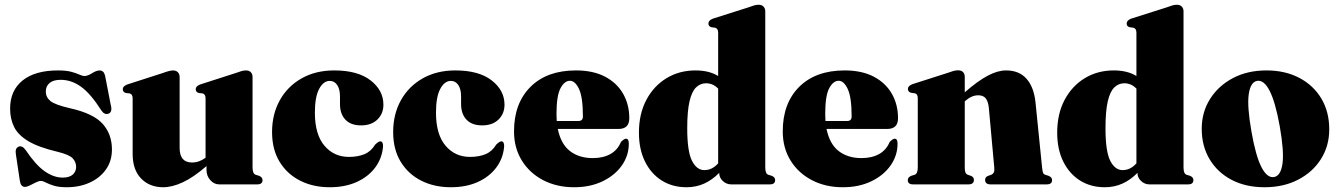

<svg xmlns="http://www.w3.org/2000/svg" viewBox="-20 -775 5628 807"><path d="M243.5 -28.5Q271.5 -28.5 285.8 -41.2Q300 -54 300 -73.5Q300 -93.5 285.8 -109.2Q271.5 -125 222 -137Q141.5 -156 98.5 -182Q55.5 -208 39 -242Q22.5 -276 22.5 -318.5Q22.5 -394.5 75 -436.8Q127.5 -479 224 -479Q259 -479 280.5 -473Q302 -467 314.5 -461.2Q327 -455.5 334.5 -455.5Q348.5 -455.5 366.8 -467.2Q385 -479 400 -479Q406.5 -479 412.2 -474.5Q418 -470 421.5 -458L445 -336.5Q454 -304 436.5 -297.5Q419.5 -291 406.5 -310Q361.5 -381 321 -410.2Q280.5 -439.5 235 -439.5Q204 -439.5 188.2 -426Q172.5 -412.5 172.5 -390Q172.5 -366.5 191.8 -350.5Q211 -334.5 274.5 -320Q373 -298 411.8 -254.2Q450.5 -210.5 450.5 -147Q450.5 -98 425.2 -62.5Q400 -27 357 -7.5Q314 12 260.5 12Q227.5 12 206.5 5.5Q185.5 -1 172.8 -7.8Q160 -14.5 152 -14.5Q143 -14.5 130.5 -8.2Q118 -2 105.8 4.2Q93.5 10.5 84.5 10.5Q67.5 10.5 63.5 -14.5L47.5 -121.5Q44.5 -138 47 -146.2Q49.5 -154.5 58 -158.5Q73 -165 88.5 -143.5Q130 -81.5 168 -55Q206 -28.5 243.5 -28.5Z M537.5 -128.5V-361.5Q537.5 -379.5 524.5 -382.5L509.5 -384Q496 -387.5 496 -400.5Q496 -412.5 515 -420L662.5 -467.5Q693.5 -479 706.5 -479Q720.5 -479 727.8 -471.2Q735 -463.5 735 -451.5V-153.5Q735 -92 787 -92Q817.5 -92 844 -112V-361.5Q844 -379.5 831 -382.5L816 -384Q802.5 -387.5 802.5 -400.5Q802.5 -412.5 821.5 -420L969 -467.5Q985.5 -473.5 995 -476.2Q1004.5 -479 1014 -479Q1027.5 -479 1034.5 -471.2Q1041.5 -463.5 1041.5 -451.5V-71Q1041.5 -45 1054.5 -40.5L1069 -36Q1083.5 -30 1083.5 -18Q1083.5 0 1061 0H901.5Q880 0 864 -17.8Q848 -35.5 848 -60V-77Q792.5 -29 747.8 -8.5Q703 12 666 12Q608.5 12 573 -24.8Q537.5 -61.5 537.5 -128.5Z M1591.5 -335Q1591.5 -297 1566.2 -272.5Q1541 -248 1497.5 -248Q1454.5 -248 1431.8 -272Q1409 -296 1409 -337.5V-369.5Q1409 -400.5 1397.2 -417.8Q1385.5 -435 1366 -435Q1339.5 -435 1321.5 -401.5Q1303.5 -368 1303.5 -301.5Q1303.5 -210 1343.5 -162.8Q1383.5 -115.5 1446.5 -115.5Q1484 -115.5 1511.8 -127Q1539.5 -138.5 1557 -167.5Q1571 -181 1578.5 -181Q1590.5 -180.5 1590 -159.5Q1586 -110 1557.2 -71.2Q1528.5 -32.5 1479.5 -10.2Q1430.5 12 1366 12Q1296.5 12 1241.8 -15.5Q1187 -43 1155.2 -95Q1123.5 -147 1123.5 -220Q1123.5 -295 1156 -353.5Q1188.5 -412 1247.5 -445.5Q1306.5 -479 1385 -479Q1483.5 -479 1537.5 -437.2Q1591.5 -395.5 1591.5 -335Z M2100.5 -335Q2100.5 -297 2075.2 -272.5Q2050 -248 2006.5 -248Q1963.5 -248 1940.8 -272Q1918 -296 1918 -337.5V-369.5Q1918 -400.5 1906.2 -417.8Q1894.5 -435 1875 -435Q1848.5 -435 1830.5 -401.5Q1812.5 -368 1812.5 -301.5Q1812.5 -210 1852.5 -162.8Q1892.5 -115.5 1955.5 -115.5Q1993 -115.5 2020.8 -127Q2048.5 -138.5 2066 -167.5Q2080 -181 2087.5 -181Q2099.5 -180.5 2099 -159.5Q2095 -110 2066.2 -71.2Q2037.5 -32.5 1988.5 -10.2Q1939.5 12 1875 12Q1805.5 12 1750.8 -15.5Q1696 -43 1664.2 -95Q1632.5 -147 1632.5 -220Q1632.5 -295 1665 -353.5Q1697.5 -412 1756.5 -445.5Q1815.5 -479 1894 -479Q1992.5 -479 2046.5 -437.2Q2100.5 -395.5 2100.5 -335Z M2625 -278Q2625 -233 2579.5 -233H2324.5Q2337.5 -169.5 2375.8 -140Q2414 -110.5 2471.5 -110.5Q2515 -110.5 2545.5 -127.5Q2576 -144.5 2590 -178.5Q2603.5 -192 2611 -192Q2623 -192 2623 -171.5Q2623 -121 2593.5 -79.2Q2564 -37.5 2512.2 -12.8Q2460.5 12 2393 12Q2320.5 12 2263.5 -17.5Q2206.5 -47 2173.5 -100Q2140.5 -153 2140.5 -223Q2140.5 -341 2209.8 -410Q2279 -479 2401 -479Q2473 -479 2523 -452.8Q2573 -426.5 2599 -381Q2625 -335.5 2625 -278ZM2319 -296.5Q2319 -281 2320 -266.5H2411.5Q2430 -266.5 2430 -285.5Q2430 -366 2413.8 -400.8Q2397.5 -435.5 2375.5 -435.5Q2352.5 -435.5 2335.8 -404Q2319 -372.5 2319 -296.5Z M2665.5 -217.5Q2665.5 -296 2696.5 -354.8Q2727.5 -413.5 2781.2 -446.2Q2835 -479 2903.5 -479Q2960.5 -479 2998.5 -455.5V-637.5Q2998.5 -655.5 2985.5 -658.5L2970.5 -660.5Q2957.5 -663.5 2957.5 -676.5Q2957.5 -689 2976 -696.5L3124 -743.5Q3140 -749.5 3149.5 -752.2Q3159 -755 3168.5 -755Q3182 -755 3189.2 -747.2Q3196.5 -739.5 3196.5 -727.5V-71Q3196.5 -45 3209 -40.5L3224 -36Q3238 -30 3238 -18Q3238 0 3215.5 0H3053.5Q3033 0 3017.8 -14.5Q3002.5 -29 3003 -48.5Q2974 -19 2940 -3.5Q2906 12 2865.5 12Q2806.5 12 2761.5 -16.2Q2716.5 -44.5 2691 -96Q2665.5 -147.5 2665.5 -217.5ZM2868.5 -236Q2868.5 -138.5 2888.5 -99.2Q2908.5 -60 2940.5 -60Q2973.5 -60 2998.5 -88.5V-402.5Q2977 -425 2947.5 -425Q2924 -425 2906 -408Q2888 -391 2878.2 -349.5Q2868.5 -308 2868.5 -236Z M3754.5 -278Q3754.5 -233 3709 -233H3454Q3467 -169.5 3505.2 -140Q3543.5 -110.5 3601 -110.5Q3644.5 -110.5 3675 -127.5Q3705.5 -144.5 3719.5 -178.5Q3733 -192 3740.5 -192Q3752.5 -192 3752.5 -171.5Q3752.5 -121 3723 -79.2Q3693.5 -37.5 3641.8 -12.8Q3590 12 3522.5 12Q3450 12 3393 -17.5Q3336 -47 3303 -100Q3270 -153 3270 -223Q3270 -341 3339.2 -410Q3408.5 -479 3530.5 -479Q3602.5 -479 3652.5 -452.8Q3702.5 -426.5 3728.5 -381Q3754.5 -335.5 3754.5 -278ZM3448.5 -296.5Q3448.5 -281 3449.5 -266.5H3541Q3559.5 -266.5 3559.5 -285.5Q3559.5 -366 3543.2 -400.8Q3527 -435.5 3505 -435.5Q3482 -435.5 3465.2 -404Q3448.5 -372.5 3448.5 -296.5Z M4035 -452.5V-387Q4090 -435 4131.8 -457Q4173.5 -479 4208.5 -479Q4264 -479 4295 -443.5Q4326 -408 4332.5 -343.5L4360 -71Q4361.5 -56.5 4363.8 -49.8Q4366 -43 4373 -40.5L4387.5 -36Q4402 -30 4402 -18Q4402 0 4379.5 0H4143.5Q4120.5 0 4120.5 -19Q4120.5 -30 4132 -35.5L4146.5 -40.5Q4153.5 -43.5 4157 -50Q4160.5 -56.5 4159 -71L4136.5 -318.5Q4134 -347 4123.8 -360.8Q4113.5 -374.5 4091.5 -374.5Q4064 -374.5 4036.5 -350.5L4035 -349V-71Q4035 -56.5 4037.8 -50Q4040.5 -43.5 4047.5 -40.5L4062 -35.5Q4073.5 -30 4073.5 -19Q4073.5 0 4050.5 0H3818Q3795.5 0 3795.5 -18Q3795.5 -30 3810 -36L3824.5 -40.5Q3837.5 -45 3837.5 -71V-362.5Q3837.5 -380.5 3824.5 -383L3809.5 -385Q3796 -388.5 3796 -401.5Q3796 -413.5 3814.5 -421L3962.5 -468.5Q3979 -474.5 3988.2 -477Q3997.5 -479.5 4007 -479.5Q4020.5 -479.5 4027.8 -472Q4035 -464.5 4035 -452.5Z M4423.5 -217.5Q4423.5 -296 4454.5 -354.8Q4485.5 -413.5 4539.2 -446.2Q4593 -479 4661.5 -479Q4718.5 -479 4756.5 -455.5V-637.5Q4756.5 -655.5 4743.5 -658.5L4728.5 -660.5Q4715.5 -663.5 4715.5 -676.5Q4715.5 -689 4734 -696.5L4882 -743.5Q4898 -749.5 4907.5 -752.2Q4917 -755 4926.5 -755Q4940 -755 4947.2 -747.2Q4954.5 -739.5 4954.5 -727.5V-71Q4954.5 -45 4967 -40.5L4982 -36Q4996 -30 4996 -18Q4996 0 4973.5 0H4811.5Q4791 0 4775.8 -14.5Q4760.5 -29 4761 -48.5Q4732 -19 4698 -3.5Q4664 12 4623.5 12Q4564.5 12 4519.5 -16.2Q4474.5 -44.5 4449 -96Q4423.5 -147.5 4423.5 -217.5ZM4626.5 -236Q4626.5 -138.5 4646.5 -99.2Q4666.5 -60 4698.5 -60Q4731.5 -60 4756.5 -88.5V-402.5Q4735 -425 4705.5 -425Q4682 -425 4664 -408Q4646 -391 4636.2 -349.5Q4626.5 -308 4626.5 -236Z M5303 -479Q5381.5 -479 5441 -447.8Q5500.5 -416.5 5533.8 -360.8Q5567 -305 5567 -231.5Q5567 -161.5 5532.2 -106.5Q5497.5 -51.5 5436.2 -19.8Q5375 12 5295 12Q5216 12 5156.8 -19Q5097.5 -50 5064.2 -105.5Q5031 -161 5031 -233.5Q5031 -303.5 5066 -359Q5101 -414.5 5162.2 -446.8Q5223.5 -479 5303 -479ZM5335.5 -31Q5363.5 -36.5 5370.5 -87.5Q5377.5 -138.5 5359 -244Q5340.5 -347 5316.2 -393.8Q5292 -440.5 5263 -435Q5235.5 -429 5228.5 -378.2Q5221.5 -327.5 5240 -222Q5258 -119 5282.2 -72.2Q5306.5 -25.5 5335.5 -31Z"/></svg>

Font: Fraunces 72pt Black
Style: Regular
Weight: 900
Version: Version 1.000;[0bf87f6ff]